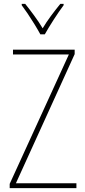

<svg xmlns="http://www.w3.org/2000/svg" viewBox="-20 -970 440 990"><path d="M374 0H30V-22L335 -689H47V-714H365V-691L62 -25H374ZM188 -793Q175 -817 157.5 -845.5Q140 -874 122.5 -900Q105 -926 92 -943V-950H110Q131 -924 156 -890Q181 -856 200 -824Q219 -856 242 -887Q265 -918 291 -950H308V-943Q285 -912 257.5 -869.5Q230 -827 211 -793Z"/></svg>

Font: Noto Sans Khmer Condensed Thin
Style: Regular
Weight: 100
Width: 3
Designer: Danh Hong and the Monotype Design Team
Foundry: Monotype Imaging Inc.
Version: Version 2.004; ttfautohint (v1.8.4.7-5d5b)